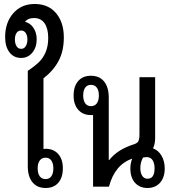

<svg xmlns="http://www.w3.org/2000/svg" viewBox="-20 -941 877 968"><path d="M154.8 -920.9Q224.1 -920.9 262.9 -874.3Q301.8 -827.6 301.8 -752.9Q301.8 -684.1 275.9 -634.8Q250 -585.4 199.2 -545.9V-189.9Q203.1 -190.9 210 -190.9Q250 -190.9 273.4 -164.6Q296.9 -138.2 296.9 -92.8Q296.9 -45.9 273.9 -19.5Q251 6.8 210 6.8Q167.5 6.8 143.8 -22Q120.1 -50.8 120.1 -103V-584Q156.7 -608.4 177.5 -628.9Q198.2 -649.4 210.7 -679.4Q223.1 -709.5 223.1 -750Q223.1 -796.4 205.1 -823.2Q187 -850.1 150.9 -850.1Q121.1 -850.1 106 -831.1Q132.8 -824.7 148.9 -800.3Q165 -775.9 165 -743.2Q165 -702.6 143.1 -675.8Q121.1 -648.9 86.9 -648.9Q49.3 -648.9 27.6 -677.5Q5.9 -706.1 5.9 -753.9Q5.9 -827.6 46.9 -874.3Q87.9 -920.9 154.8 -920.9ZM86.9 -694.8Q101.6 -694.8 109.9 -708.5Q118.2 -722.2 118.2 -742.2Q118.2 -761.7 109.9 -774.4Q101.6 -787.1 86.9 -787.1Q71.3 -787.1 63.2 -774.7Q55.2 -762.2 55.2 -742.2Q55.2 -721.7 63.2 -708.3Q71.3 -694.8 86.9 -694.8ZM210 -146Q190.4 -146 180.2 -131.6Q169.9 -117.2 169.9 -91.8Q169.9 -66.9 180.2 -52.5Q190.4 -38.1 210 -38.1Q229 -38.1 239 -52.5Q249 -66.9 249 -91.8Q249 -116.7 239 -131.3Q229 -146 210 -146Z M724.1 6.8Q684.1 6.8 660.6 -19.5Q637.2 -45.9 637.2 -91.8Q637.2 -117.2 646.5 -141.1Q559.1 -111.3 529.3 0H449.2V-360.8H438.5Q398.4 -360.8 374.8 -387.2Q351.1 -413.6 351.1 -459Q351.1 -505.9 374.3 -532.5Q397.5 -559.1 438.5 -559.1Q481 -559.1 504.6 -530.3Q528.3 -501.5 528.3 -449.2V-134.8H531.2Q573.2 -188 656.2 -213.9Q666 -217.3 671.6 -221.7Q677.2 -226.1 679.7 -234.1Q682.1 -242.2 682.6 -248.5Q683.1 -254.9 683.1 -269V-551.8H762.2V-246.1Q762.2 -214.8 751.5 -192.9Q778.8 -183.1 794.7 -155.5Q810.5 -127.9 810.5 -91.8Q810.5 -46.4 786.9 -19.8Q763.2 6.8 724.1 6.8ZM438.5 -405.8Q458 -405.8 468.3 -420.2Q478.5 -434.6 478.5 -460Q478.5 -484.9 468.3 -499Q458 -513.2 438.5 -513.2Q419.4 -513.2 409.4 -499Q399.4 -484.9 399.4 -460Q399.4 -435.1 409.4 -420.4Q419.4 -405.8 438.5 -405.8ZM724.1 -40Q759.3 -40 759.3 -92.8Q759.3 -117.2 749.5 -133.1Q739.7 -148.9 719.2 -148.9Q712.9 -148.9 701.2 -147Q687.5 -122.1 687.5 -94.2Q687.5 -69.8 696.8 -54.9Q706.1 -40 724.1 -40Z"/></svg>

Font: Noto Sans Thai Looped Condensed
Style: Regular
Weight: 400
Width: 3
Designer: Sasikarn Vongin, Ben Mitchell
Foundry: The Fontpad Ltd
Version: Version 1.00